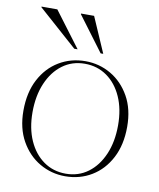

<svg xmlns="http://www.w3.org/2000/svg" viewBox="-83 -798 723 874"><g transform="rotate(10 278.0 -361.0)"><path d="M277 10Q213.5 10 159.2 -21.5Q105 -53 72 -111.8Q39 -170.5 39 -251.5Q39 -335.5 70.8 -396Q102.5 -456.5 157 -489.2Q211.5 -522 279 -522Q343 -522 397 -490.5Q451 -459 484 -400.5Q517 -342 517 -260.5Q517 -177 485.2 -116.2Q453.5 -55.5 399.2 -22.8Q345 10 277 10ZM278 -2Q336.5 -2 380.8 -34.8Q425 -67.5 450 -125.8Q475 -184 475 -260.5Q475 -334.5 450 -390.8Q425 -447 380.5 -478.5Q336 -510 278 -510Q219.5 -510 175.2 -477.2Q131 -444.5 106 -386.2Q81 -328 81 -251.5Q81 -177.5 106 -121.2Q131 -65 175.5 -33.5Q220 -2 278 -2ZM233.5 -569H218L38 -729V-732H111ZM352 -569H340L220.5 -729V-732H281Z"/></g></svg>

Font: Newsreader 72pt ExtraLight
Style: Regular
Weight: 275
Designer: Hugues Gentile
Foundry: Production Type
Version: Version 1.003; ttfautohint (v1.8.3)